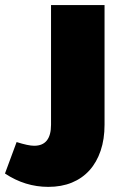

<svg xmlns="http://www.w3.org/2000/svg" viewBox="-149 -521 485 757"><path d="M-14.2 53.7Q52.2 53.7 52.2 -29.3V-501H263.2V-29.3Q263.2 27.8 247.8 73.2Q232.4 118.7 203.9 150.4Q175.3 182.1 134.3 199Q93.3 215.8 41.5 215.8Q-50.3 215.8 -129.4 163.1L-83.5 39.1Q-37.6 53.7 -14.2 53.7Z"/></svg>

Font: Paytone One
Style: Regular
Weight: 400
Designer: vernon adams
Foundry: vernon adams
Version: 1.000